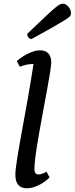

<svg xmlns="http://www.w3.org/2000/svg" viewBox="-20 -1006 404 1038"><path d="M126 12Q63 12 63 -62Q63 -86 72.5 -146.5Q82 -207 97.5 -291.5Q113 -376 130 -471Q147 -566 161 -660H159Q143 -660 124.5 -656.5Q106 -653 87 -645L71 -676Q101 -702 135.5 -718Q170 -734 196 -734Q227 -734 242 -716.5Q257 -699 257 -670Q257 -654 250.5 -612.5Q244 -571 233.5 -515Q223 -459 211.5 -396.5Q200 -334 189.5 -274.5Q179 -215 172.5 -166.5Q166 -118 166 -91Q166 -63 188 -63Q207 -63 231 -78L248 -47Q222 -20 187.5 -4Q153 12 126 12ZM151 -795Q142 -795 134.5 -802.5Q127 -810 127 -823Q189 -882 224 -915Q259 -948 277 -963Q295 -978 303.5 -982Q312 -986 320 -986Q336 -986 350 -969.5Q364 -953 364 -934Q364 -927 359.5 -920Q355 -913 335.5 -900.5Q316 -888 272.5 -863Q229 -838 151 -795Z"/></svg>

Font: Petrona SemiBold
Style: Italic
Weight: 600
Italic angle: -9°
Designer: Ringo R. Seeber
Foundry: Ringo R. Seeber
Version: Version 2.001; ttfautohint (v1.8.3)